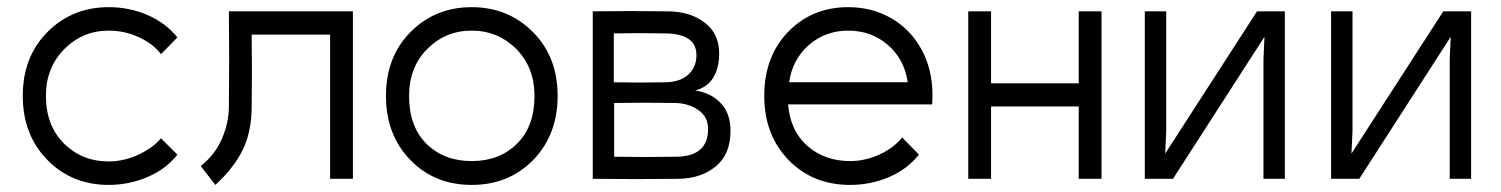

<svg xmlns="http://www.w3.org/2000/svg" viewBox="-20 -502 4215 539"><path d="M478 -67.9Q445.8 -26.9 393.8 -4.9Q341.8 17.1 285.2 17.1Q181.2 17.1 112.5 -53.5Q43.9 -124 43.9 -232.9Q43.9 -342.8 113.5 -412.4Q183.1 -481.9 285.2 -481.9Q342.8 -481.9 393.8 -460Q444.8 -438 478 -397L432.1 -350.1Q408.7 -379.9 369.1 -397.9Q329.6 -416 285.2 -416Q211.9 -416 160.4 -364Q108.9 -312 108.9 -232.9Q108.9 -149.9 159.4 -99.4Q210 -48.8 285.2 -48.8Q327.1 -48.8 367.7 -67.4Q408.2 -85.9 432.1 -113.8Z M686.5 -404.8Q688 -302.2 686.5 -200.2Q686 -130.9 661.1 -80.6Q636.2 -30.3 584.5 17.1L543.5 -36.1Q582 -65.9 601.8 -109.9Q621.6 -153.8 622.6 -200.2Q624 -335.4 622.6 -470.2H970.7V0H906.7V-404.8Z M1128.4 -232.9Q1128.4 -146.5 1177.5 -98.1Q1226.6 -49.8 1304.2 -49.8Q1381.8 -49.8 1431.2 -98.4Q1480.5 -147 1480.5 -232.9Q1480.5 -313 1429.2 -364.5Q1377.9 -416 1304.2 -416Q1230.5 -416 1179.4 -364.5Q1128.4 -313 1128.4 -232.9ZM1063.5 -232.9Q1063.5 -342.8 1132.8 -412.4Q1202.1 -481.9 1304.2 -481.9Q1406.2 -481.9 1475.8 -412.4Q1545.4 -342.8 1545.4 -232.9Q1545.4 -123.5 1477.1 -53.2Q1408.7 17.1 1304.2 17.1Q1199.7 17.1 1131.6 -53.2Q1063.5 -123.5 1063.5 -232.9Z M1703.1 -271Q1775.4 -269.5 1847.2 -271Q1888.7 -271.5 1911.9 -292.2Q1935.1 -313 1935.1 -347.2Q1935.1 -406.7 1849.1 -408.2Q1775.4 -409.7 1703.1 -408.2ZM1644 0V-470.2Q1749.5 -471.7 1856.9 -470.2Q1918.5 -469.2 1958.7 -438.2Q1999 -407.2 1999 -352.1Q1999 -311.5 1982.2 -283.9Q1965.3 -256.3 1931.2 -248Q1975.1 -241.7 2002.9 -212.9Q2030.8 -184.1 2030.8 -134.8Q2030.8 -69.3 1989.7 -35.2Q1948.7 -1 1884.8 0Q1764.2 1.5 1644 0ZM1704.1 -62Q1792 -60.5 1879.9 -62Q1967.8 -63.5 1967.8 -140.1Q1967.8 -173.8 1940.7 -192.9Q1913.6 -211.9 1876 -212.9Q1789.1 -214.4 1704.1 -212.9Z M2559.6 -67.9Q2527.3 -26.9 2475.8 -4.9Q2424.3 17.1 2366.7 17.1Q2261.2 17.1 2193.4 -53.2Q2125.5 -123.5 2125.5 -232.9Q2125.5 -343.3 2192.6 -412.6Q2259.8 -481.9 2361.3 -481.9Q2427.7 -481.9 2481.4 -451.2Q2535.2 -420.4 2566.2 -364.5Q2597.2 -308.6 2597.7 -237.8Q2597.7 -217.8 2596.7 -209H2192.4Q2198.7 -133.8 2247.3 -91.8Q2295.9 -49.8 2366.7 -49.8Q2408.2 -49.8 2448.5 -68.1Q2488.8 -86.4 2512.7 -116.2ZM2195.3 -271H2528.3Q2519 -335.4 2472.7 -375.7Q2426.3 -416 2361.3 -416Q2296.9 -416 2250.7 -375.7Q2204.6 -335.4 2195.3 -271Z M3072.3 -470.2V0H3008.3V-203.1H2762.2V0H2698.2V-470.2H2762.2V-268.1H3008.3V-470.2Z M3586.9 -470.2V0H3526.9V-336.9L3529.8 -398.9L3272.9 0H3193.8V-470.2H3253.9V-132.8L3251 -70.8L3508.8 -470.2Z M4109.9 -470.2V0H4049.8V-336.9L4052.7 -398.9L3795.9 0H3716.8V-470.2H3776.9V-132.8L3773.9 -70.8L4031.7 -470.2Z"/></svg>

Font: Kreadon
Style: Regular
Weight: 400
Designer: kohakuno
Foundry: StudioGnu
Version: Version 1.000;Glyphs 3.1.2 (3151)